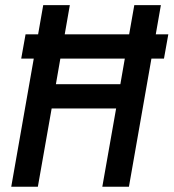

<svg xmlns="http://www.w3.org/2000/svg" viewBox="-20 -713 663 733"><path d="M61 -489.3 77.6 -582H125.5L145 -693.4H246.6L227.1 -582H473.1L492.7 -693.4H594.2L574.7 -582H622.6L606 -489.3H558.1L472.2 0H370.6L423.3 -298.8H177.2L124.5 0H22.9L108.9 -489.3ZM193.4 -391.6H439.5L456.5 -489.3H210.4Z"/></svg>

Font: Cascadia Mono
Style: Italic
Weight: 400
Italic angle: -10°
Monospace: yes
Designer: Aaron Bell
Foundry: Saja Typeworks
Version: Version 2404.023; ttfautohint (v1.8.4)